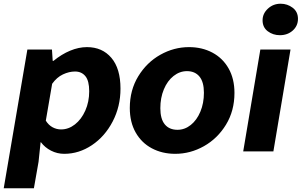

<svg xmlns="http://www.w3.org/2000/svg" viewBox="-48 -813 1620 1031"><path d="M99 -547H231L235 -486H239Q283 -522 329 -541Q375 -560 419 -560Q501 -560 550 -502.5Q599 -445 599 -337Q599 -241 557 -160.5Q515 -80 445.5 -33.5Q376 13 297 13Q259 13 226 -4Q193 -21 172 -49H170L159 56L134 198H-28ZM431 -323Q431 -379 410.5 -404Q390 -429 355 -429Q323 -429 290 -413.5Q257 -398 232 -363L198 -165Q213 -141 234.5 -129.5Q256 -118 280 -118Q320 -118 354.5 -145Q389 -172 410 -219Q431 -266 431 -323Z M649 -233Q649 -329 694.5 -403.5Q740 -478 813 -519Q886 -560 967 -560Q1037 -560 1092.5 -530.5Q1148 -501 1179.5 -445.5Q1211 -390 1211 -314Q1211 -218 1165.5 -143.5Q1120 -69 1047 -28Q974 13 893 13Q823 13 767.5 -16.5Q712 -46 680.5 -101.5Q649 -157 649 -233ZM1047 -315Q1047 -373 1023 -402Q999 -431 956 -431Q917 -431 884 -405Q851 -379 832 -333.5Q813 -288 813 -232Q813 -174 837 -145Q861 -116 905 -116Q944 -116 976.5 -142Q1009 -168 1028 -213.5Q1047 -259 1047 -315Z M1350 -547H1512L1420 0H1258ZM1362 -704Q1362 -740 1390.5 -766.5Q1419 -793 1459 -793Q1495 -793 1523.5 -771.5Q1552 -750 1552 -712Q1552 -674 1524 -649Q1496 -624 1455 -624Q1418 -624 1390 -645Q1362 -666 1362 -704Z"/></svg>

Font: Nebula Sans Bold
Style: Regular
Weight: 700
Italic angle: -9°
Designer: Paul D. Hunt for Adobe (as Source Sans)
Foundry: Nebula Entertainment & Broadcasting LLC
Version: Version 1.010